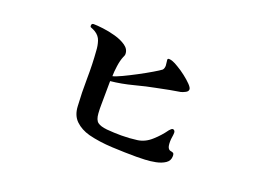

<svg xmlns="http://www.w3.org/2000/svg" viewBox="-79 -795 1158 853"><g transform="rotate(20 500.0 -368.5)"><path d="M769 -182Q769 -160 751 -148Q733 -136 707.5 -131Q682 -126 657 -125Q632 -124 617 -124Q564 -124 502 -127Q440 -130 389 -143Q349 -154 323.5 -178.5Q298 -203 296 -246Q292 -309 293 -376Q294 -443 289 -506Q288 -529 281 -550.5Q274 -572 253 -585Q248 -588 242.5 -590.5Q237 -593 232 -595Q228 -596 228 -602Q228 -613 238 -613Q254 -613 283 -609.5Q312 -606 342.5 -597.5Q373 -589 394.5 -574Q416 -559 416 -536Q416 -532 414.5 -528Q413 -524 411 -520Q403 -501 399 -472.5Q395 -444 395 -424Q409 -427 437.5 -440.5Q466 -454 499 -471.5Q532 -489 559 -505Q586 -521 595 -528Q599 -532 600.5 -538Q602 -544 602 -549Q602 -555 600.5 -563Q599 -571 599 -576Q599 -582 606 -582Q613 -582 624 -578Q635 -574 651 -564Q670 -553 690 -537.5Q710 -522 723.5 -508Q737 -494 737 -486Q737 -476 725 -470Q713 -464 705 -462Q686 -459 655.5 -453.5Q625 -448 593 -441Q555 -434 499.5 -419.5Q444 -405 393 -400Q393 -374 392.5 -344Q392 -314 392 -288Q392 -278 392 -268.5Q392 -259 393 -248Q395 -217 409 -206.5Q423 -196 453 -193Q488 -190 522 -190Q560 -190 596.5 -195Q633 -200 663 -228Q691 -253 713 -284Q716 -287 720 -291Q724 -295 728 -295Q733 -295 736 -291Q739 -287 739 -282Q739 -272 737 -261Q735 -250 735 -239Q735 -217 740 -209Q745 -201 752 -200Q759 -199 764 -196.5Q769 -194 769 -182Z"/></g></svg>

Font: Kaisei HarunoUmi Medium
Style: Regular
Weight: 500
Designer: Font-Kai, 金井和夫
Foundry: KAZUO KANAI
Version: Version 5.003